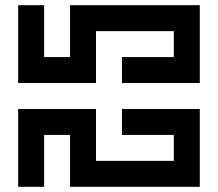

<svg xmlns="http://www.w3.org/2000/svg" viewBox="-20 -720 840 740"><path d="M750 -700H250V-500H150V-700H50V-400H350V-600H650V-500H450V-400H750ZM450 -200H650V-100H350V-300H50V0H150V-200H250V0H750V-300H450Z"/></svg>

Font: Mourier
Style: Regular
Weight: 400
Designer: Eric Mourier
Foundry: Velvetyne Type Foundry
Version: Version 2.000;hotconv 1.0.109;makeotfexe 2.5.65596